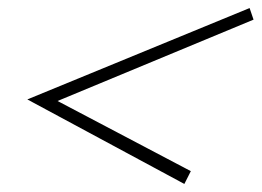

<svg xmlns="http://www.w3.org/2000/svg" viewBox="-20 -602 650 477"><path d="M123 -351.1 454.1 -176.8 438 -145 47.9 -355 600.1 -582 609.9 -553.2Z"/></svg>

Font: PlayfairDisplay-BoldItalic
Style: Bold Italic
Weight: 700
Italic angle: -14.9847°
Designer: Claus Eggers Sørensen
Foundry: Claus Eggers Sørensen
Version: Version 1.002;PS 001.002;hotconv 1.0.70;makeotf.lib2.5.58329